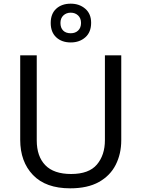

<svg xmlns="http://www.w3.org/2000/svg" viewBox="-20 -1015 771 1045"><path d="M640 -252Q640 -178 610 -118.5Q580 -59 518.5 -24.5Q457 10 362 10Q229 10 159.5 -62.5Q90 -135 90 -254V-714H180V-251Q180 -164 226.5 -116Q273 -68 367 -68Q464 -68 507.5 -119.5Q551 -171 551 -252V-714H640ZM365 -784Q316 -784 286 -812Q256 -840 256 -890Q256 -940 286 -967.5Q316 -995 365 -995Q412 -995 444 -967.5Q476 -940 476 -891Q476 -840 444.5 -812Q413 -784 365 -784ZM365 -834Q390 -834 405.5 -849Q421 -864 421 -890Q421 -916 405 -931Q389 -946 365 -946Q341 -946 325 -931Q309 -916 309 -890Q309 -864 323.5 -849Q338 -834 365 -834Z"/></svg>

Font: Noto Sans Lao
Style: Regular
Weight: 400
Designer: Monotype Design Team
Foundry: Monotype Imaging Inc.
Version: Version 2.003; ttfautohint (v1.8.4.7-5d5b)